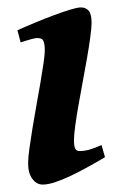

<svg xmlns="http://www.w3.org/2000/svg" viewBox="-20 -477 317 517"><path d="M262.7 -53.7Q239.7 -40 215.8 -26.9Q191.9 -13.7 169.7 -3.2Q147.5 7.3 128.2 13.7Q108.9 20 95.2 20Q78.6 20 67.1 4.6Q55.7 -10.7 55.7 -37.1Q55.7 -51.8 59.1 -76.7Q62.5 -101.6 67.4 -131.3Q72.3 -161.1 78.1 -193.4Q84 -225.6 88.9 -254.6Q93.8 -283.7 97.2 -306.6Q100.6 -329.6 100.6 -341.8Q100.6 -353 99.1 -359.6Q97.7 -366.2 95.2 -369.4Q92.8 -372.6 88.9 -373.5Q85 -374.5 80.6 -374.5Q76.7 -374.5 69.1 -372.8Q61.5 -371.1 54.2 -368.7Q45.4 -366.2 35.6 -362.8L26.9 -395.5Q47.4 -404.8 73.2 -415.5Q99.1 -426.3 123.8 -435.5Q148.4 -444.8 168.5 -450.9Q188.5 -457 197.8 -457Q211.4 -457 219 -447.8Q226.6 -438.5 226.6 -416Q226.6 -401.9 223.1 -376.7Q219.7 -351.6 214.4 -321Q209 -290.5 202.9 -257.6Q196.8 -224.6 191.4 -194.1Q186 -163.6 182.6 -138.4Q179.2 -113.3 179.2 -99.1Q179.2 -84 182.4 -77.1Q185.5 -70.3 193.8 -70.3Q201.2 -70.3 207.8 -71.3Q214.4 -72.3 221.2 -74.2Q228 -76.2 235.6 -79.1Q243.2 -82 253.4 -86.4Z"/></svg>

Font: Gentium Basic
Style: Bold Italic
Weight: 700
Italic angle: -8°
Designer: J. Victor Gaultney and Annie Olsen
Foundry: SIL International
Version: Version 1.102; 2013; Maintenance release